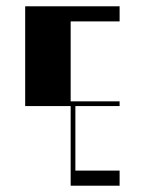

<svg xmlns="http://www.w3.org/2000/svg" viewBox="-20 -590 450 610"><path d="M204.5 -253H60V-570H360V-522H204.5V-268H360V-253H219.5V-48H360V0H204.5Z"/></svg>

Font: Facade Sud
Style: Regular
Weight: 100
Designer: Éléonore Fines
Foundry: Velvetyne Type Foundry
Version: Version 1.001;Glyphs 3.2 (3202)